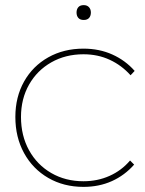

<svg xmlns="http://www.w3.org/2000/svg" viewBox="-20 -720 566 750"><path d="M40 -263Q40 -341 74 -401.5Q108 -462 168.5 -496Q229 -530 306 -530Q368 -530 419 -507Q470 -484 506 -443L490 -426Q455 -465 408.5 -486.5Q362 -508 306 -508Q236 -508 180.5 -476.5Q125 -445 93.5 -389.5Q62 -334 62 -263Q62 -190 93.5 -133Q125 -76 180.5 -44Q236 -12 306 -12Q361 -12 408 -33Q455 -54 488 -93L504 -77Q467 -35 417 -12.5Q367 10 306 10Q229 10 168.5 -25Q108 -60 74 -122Q40 -184 40 -263ZM279 -671Q279 -684 286 -692Q293 -700 307 -700Q320 -700 327.5 -692Q335 -684 335 -671Q335 -658 328 -650Q321 -642 307 -642Q293 -642 286 -650Q279 -658 279 -671Z"/></svg>

Font: Easer Grotesk Variable
Style: Regular
Weight: 400
Designer: Boardeaser, Bonnie Shaver-Troup, Thomas Jockin
Foundry: Lexend
Version: Version 1.001;Glyphs 3.1.2 (3151)